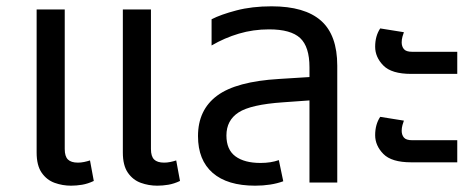

<svg xmlns="http://www.w3.org/2000/svg" viewBox="-20 -578 1507 608"><path d="M205 10Q178 10 153 1Q128 -8 112 -31Q96 -54 96 -95V-548H185V-106Q185 -83 195 -73Q205 -63 227 -63Q236 -63 246 -65Q256 -67 265 -70L277 -5Q258 4 240 7Q222 10 205 10ZM478 10Q451 10 426 1Q401 -8 385 -31Q369 -54 369 -95V-548H458V-106Q458 -83 468 -73Q478 -63 500 -63Q509 -63 519 -65Q529 -67 538 -70L550 -5Q531 4 513 7Q495 10 478 10Z M788 10Q700 10 653.5 -30.5Q607 -71 607 -147Q607 -230 667.5 -275Q728 -320 864 -328L960 -334V-365Q960 -430 930.5 -457.5Q901 -485 832 -485Q782 -485 736.5 -471.5Q691 -458 650 -434V-517Q679 -532 728.5 -545Q778 -558 840 -558Q945 -558 996.5 -512.5Q1048 -467 1048 -370V0H960V-260L876 -254Q774 -247 735.5 -222Q697 -197 697 -149Q697 -104 725.5 -83Q754 -62 805 -62Q838 -62 863 -71L877 -4Q858 3 835.5 6.5Q813 10 788 10Z M1282 -344Q1220 -344 1194 -370.5Q1168 -397 1168 -430Q1168 -464 1184 -488L1259 -476Q1257 -471 1254.5 -462Q1252 -453 1252 -444Q1252 -431 1259 -422.5Q1266 -414 1285 -414H1428V-344ZM1282 -64Q1220 -64 1194 -90.5Q1168 -117 1168 -150Q1168 -184 1184 -208L1259 -196Q1257 -191 1254.5 -182Q1252 -173 1252 -164Q1252 -151 1259 -142.5Q1266 -134 1285 -134H1428V-64Z"/></svg>

Font: Go Noto Current
Style: Regular
Weight: 400
Designer: Monotype Design Team
Foundry: Monotype Imaging Inc.
Version: Version 2.007; ttfautohint (v1.8) -l 8 -r 50 -G 200 -x 14 -D